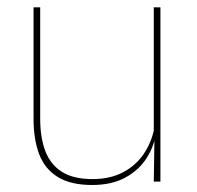

<svg xmlns="http://www.w3.org/2000/svg" viewBox="-20 -506 548 535"><path d="M92 -485.5V-175.5Q92 -123 106.2 -85.2Q120.5 -47.5 152.5 -27.2Q184.5 -7 238 -7Q288 -7 324.5 -26.8Q361 -46.5 383.2 -81.2Q405.5 -116 412 -160.5L421 -141.5H415.5Q411 -101 389.2 -66.5Q367.5 -32 329.2 -11.2Q291 9.5 237 9.5Q177 9.5 141 -12.8Q105 -35 89.2 -76.2Q73.5 -117.5 73.5 -174.5V-485.5ZM427 -485.5V0H408.5L410.5 -127H408.5V-485.5Z"/></svg>

Font: Anek Telugu Thin
Style: Regular
Weight: 250
Version: Version 1.003